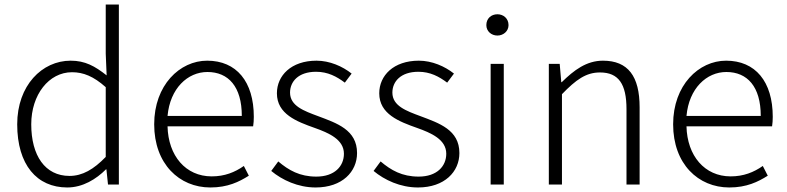

<svg xmlns="http://www.w3.org/2000/svg" viewBox="-20 -815 3475 848"><path d="M277 13C346 13 405 -24 448 -67H450L457 0H505V-795H447V-578L451 -482C399 -523 356 -547 292 -547C166 -547 56 -438 56 -266C56 -87 143 13 277 13ZM287 -38C179 -38 118 -128 118 -266C118 -397 196 -496 298 -496C348 -496 393 -478 447 -430V-122C394 -67 344 -38 287 -38Z M909 13C986 13 1036 -12 1079 -39L1057 -82C1017 -54 972 -36 915 -36C800 -36 723 -127 720 -257H1098C1100 -270 1101 -284 1101 -299C1101 -455 1024 -547 895 -547C774 -547 661 -439 661 -266C661 -91 772 13 909 13ZM720 -303C731 -425 809 -497 896 -497C989 -497 1048 -432 1048 -303Z M1374 13C1492 13 1557 -57 1557 -139C1557 -242 1467 -271 1385 -302C1323 -325 1261 -347 1261 -406C1261 -454 1297 -498 1376 -498C1428 -498 1467 -477 1503 -450L1533 -490C1493 -522 1436 -547 1378 -547C1266 -547 1203 -481 1203 -403C1203 -311 1291 -278 1370 -250C1432 -228 1499 -199 1499 -136C1499 -81 1458 -35 1377 -35C1304 -35 1255 -63 1209 -102L1178 -60C1226 -20 1296 13 1374 13Z M1826 13C1944 13 2009 -57 2009 -139C2009 -242 1919 -271 1837 -302C1775 -325 1713 -347 1713 -406C1713 -454 1749 -498 1828 -498C1880 -498 1919 -477 1955 -450L1985 -490C1945 -522 1888 -547 1830 -547C1718 -547 1655 -481 1655 -403C1655 -311 1743 -278 1822 -250C1884 -228 1951 -199 1951 -136C1951 -81 1910 -35 1829 -35C1756 -35 1707 -63 1661 -102L1630 -60C1678 -20 1748 13 1826 13Z M2147 0H2205V-533H2147ZM2177 -658C2203 -658 2226 -677 2226 -704C2226 -734 2203 -752 2177 -752C2150 -752 2128 -734 2128 -704C2128 -677 2150 -658 2177 -658Z M2404 0H2462V-399C2524 -463 2568 -495 2630 -495C2712 -495 2747 -444 2747 -333V0H2805V-341C2805 -478 2754 -547 2643 -547C2570 -547 2515 -505 2461 -452H2459L2452 -533H2404Z M3201 13C3278 13 3328 -12 3371 -39L3349 -82C3309 -54 3264 -36 3207 -36C3092 -36 3015 -127 3012 -257H3390C3392 -270 3393 -284 3393 -299C3393 -455 3316 -547 3187 -547C3066 -547 2953 -439 2953 -266C2953 -91 3064 13 3201 13ZM3012 -303C3023 -425 3101 -497 3188 -497C3281 -497 3340 -432 3340 -303Z"/></svg>

Font: Genne Gothic Light
Style: Regular
Weight: 300
Designer: Ryoko NISHIZUKA (kana & ideographs); Paul D. Hunt (Latin, Greek & Cyrillic); Wenlong ZHANG (bopomofo); Sandoll Communica
Foundry: Adobe Systems Incorporated
Version: Version 1.004;PS 1.004;hotconv 16.6.51;makeotf.lib2.5.65220